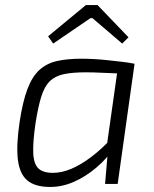

<svg xmlns="http://www.w3.org/2000/svg" viewBox="-20 -730 610 762"><path d="M303 -497Q327 -497 354 -495.5Q381 -494 408 -491Q435 -488 462 -485Q489 -482 514 -477L486 -437Q431 -439 390 -441Q349 -443 321 -443Q267 -443 232.5 -435.5Q198 -428 177 -407Q156 -386 143.5 -345.5Q131 -305 121 -241Q110 -165 112 -122Q114 -79 132.5 -61.5Q151 -44 190 -44Q225 -44 263 -60Q301 -76 342 -107Q383 -138 424 -182L435 -146Q404 -100 362 -64.5Q320 -29 273.5 -8.5Q227 12 179 12Q120 12 89 -13.5Q58 -39 51 -96Q44 -153 58 -247Q70 -326 88.5 -375.5Q107 -425 135.5 -451.5Q164 -478 205 -487.5Q246 -497 303 -497ZM450 -477H514L447 0H397L407 -117L400 -124ZM367 -710 490 -582 465 -557 347 -658H339L191 -557L171 -586L321 -710Z"/></svg>

Font: Exo 2 Light
Style: Italic
Weight: 300
Italic angle: -8°
Designer: Natanael Gama
Foundry: Natanael Gama
Version: Version 2.010